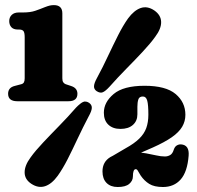

<svg xmlns="http://www.w3.org/2000/svg" viewBox="-20 -740 790 770"><path d="M52 -621.5H57Q69 -621.5 74 -615.5Q79 -609.5 79 -590.5V-426Q79 -415.5 76 -410Q73 -404.5 66 -402.5L39.5 -395.5Q12.5 -389 12.5 -364Q12.5 -334 49.5 -334H254.5Q290.5 -334 290.5 -364Q290.5 -387.5 264 -395.5L243 -402.5Q237 -405 233.5 -410.2Q230 -415.5 230 -426V-686.5Q230 -719.5 196 -719.5Q188 -719.5 180 -717.8Q172 -716 160.5 -711.5Q141 -703.5 121.5 -696.8Q102 -690 72.5 -690H55.5Q37 -690 27 -680.2Q17 -670.5 17 -655.5Q17 -640.5 25.5 -631Q34 -621.5 52 -621.5ZM419 -392Q403 -374.5 392.2 -370Q381.5 -365.5 367.5 -374.5Q356.5 -382 357 -394.2Q357.5 -406.5 368.5 -426.5Q380.5 -449 391.8 -471.2Q403 -493.5 413.2 -515.5Q423.5 -537.5 433.8 -558.5Q444 -579.5 453.8 -598.8Q463.5 -618 473.5 -635Q483.5 -652 493.5 -666Q517.5 -698.5 544.2 -707.8Q571 -717 599 -698Q625.5 -679.5 626.2 -652.2Q627 -625 602.5 -592.5Q592.5 -578.5 579.8 -563.5Q567 -548.5 552.2 -532.5Q537.5 -516.5 521.2 -499.8Q505 -483 487.8 -465.5Q470.5 -448 453.2 -429.5Q436 -411 419 -392ZM285 -308.5Q302 -326 313 -331Q324 -336 337.5 -327.5Q349 -319 348.2 -306.8Q347.5 -294.5 336 -274Q324 -251.5 313 -229Q302 -206.5 291.5 -184.5Q281 -162.5 271 -141.5Q261 -120.5 251.2 -101.5Q241.5 -82.5 231.5 -65.8Q221.5 -49 211.5 -35Q187.5 -2 160.5 6.8Q133.5 15.5 105.5 -3Q79 -20.5 78.8 -48.2Q78.5 -76 102.5 -108.5Q112.5 -122.5 125.2 -137.5Q138 -152.5 152.8 -168.2Q167.5 -184 184 -201Q200.5 -218 217.5 -235.5Q234.5 -253 251.5 -271.2Q268.5 -289.5 285 -308.5ZM459 -90 423.5 -110 484 -145.5Q518.5 -164.5 538.2 -183.8Q558 -203 566.5 -226.2Q575 -249.5 575 -280Q575 -319.5 570.5 -336.2Q566 -353 553 -353Q538.5 -353 534.8 -341.2Q531 -329.5 531 -312V-281.5Q531 -255 513 -239Q495 -223 463 -223Q432.5 -223 414.5 -240Q396.5 -257 396.5 -288Q396.5 -330 435.8 -363Q475 -396 560 -396Q645 -396 684.2 -363Q723.5 -330 723.5 -279.5Q723.5 -253.5 710.5 -231.5Q697.5 -209.5 668.8 -189.5Q640 -169.5 593 -148.5ZM391 -52.5Q391 -91 422.5 -110Q454 -129 521.5 -129Q545 -129 566.2 -125Q587.5 -121 606.5 -116.8Q625.5 -112.5 641.5 -112.5Q652.5 -112.5 662.2 -118Q672 -123.5 677 -140Q681 -152 689.2 -156.8Q697.5 -161.5 706 -161Q740 -158.5 736.5 -115.5Q731.5 -51 704.8 -20.5Q678 10 633.5 10Q598.5 10 578.5 -2.5Q558.5 -15 544.5 -35.5Q536.5 -48 533 -54.8Q529.5 -61.5 524.5 -61.5Q518.5 -61.5 515.8 -54Q513 -46.5 513 -32.5Q513 -15 498.2 -2.5Q483.5 10 452 10Q423.5 10 407.2 -6.5Q391 -23 391 -52.5Z"/></svg>

Font: Fraunces 144pt S100 Black
Style: Regular
Weight: 900
Version: Version 1.000